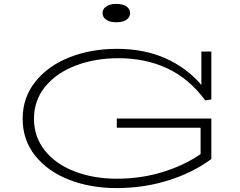

<svg xmlns="http://www.w3.org/2000/svg" viewBox="-20 -950 1228 983"><path d="M154 -342Q154 -249 210 -179Q266 -109 363 -72Q460 -35 578 -35Q700 -35 810.5 -68.5Q921 -102 1007 -161V-296H578V-343H1062V-136Q968 -66 842 -26.5Q716 13 577 13Q444 13 334.5 -29.5Q225 -72 160.5 -152.5Q96 -233 96 -342Q96 -451 161.5 -532.5Q227 -614 337 -657Q447 -700 578 -700Q718 -700 827 -651.5Q936 -603 1011 -515V-686H1062V-441L1031 -436Q947 -549 835.5 -600.5Q724 -652 586 -652Q467 -652 368 -614.5Q269 -577 211.5 -506.5Q154 -436 154 -342ZM505 -883Q505 -904 524 -917Q543 -930 575 -930Q609 -930 627.5 -917Q646 -904 646 -883Q646 -862 627.5 -849Q609 -836 575 -836Q543 -836 524 -849Q505 -862 505 -883Z"/></svg>

Font: BioRhyme Expanded Light
Style: Regular
Weight: 300
Width: 7
Designer: Aoife Mooney
Foundry: Aoife Mooney Type
Version: Version 1.000